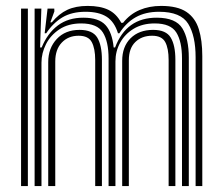

<svg xmlns="http://www.w3.org/2000/svg" viewBox="-20 -629 753 649"><path d="M641.2 0V-435.2Q641.2 -507.8 616.2 -548.5Q591.2 -589.2 517.5 -589.2Q471.5 -589.2 438.6 -570.6Q405.8 -552 383.5 -516.5H378.8Q366.8 -555.5 340.4 -572.4Q314 -589.2 269.2 -589.2Q222.8 -589.2 191.1 -570.4Q159.5 -551.5 136.2 -516.5H131L140.8 -600H163.5L163.8 -590.5L150.2 -553.5H155.2Q179.2 -582.5 207.6 -595.8Q236 -609 276.2 -609Q318.8 -609 346.1 -595.9Q373.5 -582.8 389.8 -552H396Q419.5 -581.5 452 -595.2Q484.5 -609 524.5 -609Q580 -609 610.1 -588.8Q640.2 -568.5 652 -530.5Q663.8 -492.5 663.8 -439.5V0ZM51.2 0V-600H74.2V0ZM97 0V-600H119.8L115.5 -468.5H120.8Q140.2 -516.2 175.5 -542.9Q210.8 -569.5 262.5 -569.2Q313.8 -569 336.5 -544.4Q359.2 -519.8 364.2 -468.5H369Q407.2 -570 510.8 -569.2Q574.5 -568.8 596.4 -533.2Q618.2 -497.8 618.2 -434V0H595.2V-431.2Q595.2 -488.2 576.1 -519Q557 -549.8 503 -549.8Q461.5 -549.8 431.8 -531.8Q402 -513.8 386.1 -484.6Q370.2 -455.5 370.2 -421.5V0H347V-431.2Q347 -488.2 327.9 -519Q308.8 -549.8 254.5 -549.8Q211 -549.8 181 -530Q151 -510.2 135.6 -479.9Q120.2 -449.5 120.2 -417.2V0ZM143 0V-419Q143 -466.2 171.8 -497.1Q200.5 -528 249 -528Q293 -528 308.8 -501.9Q324.5 -475.8 324.5 -427.2V0H301.8V-426Q301.8 -465 290.2 -486.6Q278.8 -508.2 245.8 -508.2Q210.8 -508.2 188.8 -485Q166.8 -461.8 166.8 -421.2V0ZM393 0V-423.2Q393 -471.5 421.5 -499.8Q450 -528 497.5 -528Q541.5 -528 557.1 -501.9Q572.8 -475.8 572.8 -427.2V0H550V-426Q550 -465.8 538.4 -487Q526.8 -508.2 494.2 -508.2Q459.2 -508.2 437.4 -486.9Q415.5 -465.5 415.5 -425.5V0Z"/></svg>

Font: Big Shoulders Inline Text
Style: Bold
Weight: 700
Designer: Patric King
Foundry: XO Type Co
Version: Version 1.000